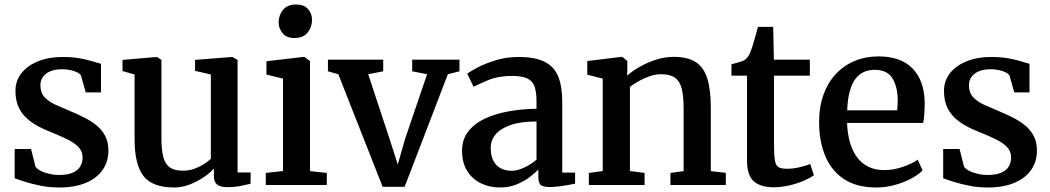

<svg xmlns="http://www.w3.org/2000/svg" viewBox="-20 -820 4656 851"><path d="M242 11Q201 11 162.2 3.5Q123.5 -4 92.8 -13.8Q62 -23.5 45 -30V-159.5H117.5L137.5 -81Q143.5 -72 159.2 -63.5Q175 -55 196.8 -49.8Q218.5 -44.5 241.5 -44.5Q278.5 -44.5 301.5 -54.2Q324.5 -64 335.2 -81.5Q346 -99 346 -122Q346 -150 327 -169.2Q308 -188.5 273.8 -204.8Q239.5 -221 192.5 -240Q145.5 -259 113.5 -283Q81.5 -307 65 -339.5Q48.5 -372 48.5 -417Q48.5 -462 75.2 -495.8Q102 -529.5 149.2 -548.5Q196.5 -567.5 257 -567.5Q302 -567.5 335.2 -561.2Q368.5 -555 391.5 -547.8Q414.5 -540.5 427.5 -537.5V-410.5H360L339 -485Q334.5 -493 322.2 -499.2Q310 -505.5 292.8 -509.2Q275.5 -513 256.5 -513Q227 -513.5 204.8 -504.8Q182.5 -496 170.8 -480Q159 -464 159 -442.5Q159 -409.5 177.5 -389.5Q196 -369.5 225.8 -356Q255.5 -342.5 288 -329Q320.5 -315.5 351.2 -300.2Q382 -285 406.8 -265.2Q431.5 -245.5 446 -218Q460.5 -190.5 460.5 -152.5Q460.5 -104.5 435.5 -67.8Q410.5 -31 361.5 -10Q312.5 11 242 11Z M986.5 9.5Q956.5 9.5 942.2 -2.2Q928 -14 928 -41V-72.5Q910.5 -53.5 882.2 -34.2Q854 -15 820.5 -2Q787 11 751.5 11Q656.5 11 616.5 -39.2Q576.5 -89.5 576.5 -203.5V-490L523 -505V-554.5L675 -567.5H676L695.5 -554.5V-208Q695.5 -156 703.8 -124.2Q712 -92.5 732.5 -78Q753 -63.5 790.5 -63.5Q818.5 -63.5 842.2 -72.2Q866 -81 884.2 -93Q902.5 -105 914.5 -116V-490L844.5 -506V-554.5L1007.5 -567.5H1009.5L1033 -554.5V-55.5H1091L1090.5 -5.5Q1073 -1.5 1046.8 4Q1020.5 9.5 986.5 9.5Z M1158 0V-53.5L1234.5 -62V-471.5L1161 -489.5V-548.5L1327 -568H1329L1354 -549.5V-61.5L1428.5 -53.5V0ZM1284.5 -651.5Q1250.5 -651.5 1232.8 -672.5Q1215 -693.5 1215 -721Q1215 -752.5 1234.2 -776.2Q1253.5 -800 1292.5 -800H1293.5Q1327.5 -800 1345.2 -779.8Q1363 -759.5 1363 -732Q1363 -700.5 1343.8 -676Q1324.5 -651.5 1285.5 -651.5Z M1676 8 1479.5 -491 1433.5 -504V-555.5H1678.5V-504L1612 -491L1705 -209.5L1743 -91L1776 -206L1873 -491L1807 -504V-555.5H2016.5V-504L1965 -491L1773.5 8Z M2196 11Q2151 11 2112.8 -7Q2074.5 -25 2051.2 -61.5Q2028 -98 2028 -152.5Q2028 -201.5 2054.8 -236.5Q2081.5 -271.5 2127.5 -293.5Q2173.5 -315.5 2233 -326.2Q2292.5 -337 2358 -338V-369.5Q2358 -412 2349 -437Q2340 -462 2316.2 -472.8Q2292.5 -483.5 2248 -483.5Q2190 -483.5 2146.5 -465.8Q2103 -448 2079 -435.5L2051 -493Q2061.5 -502 2095.2 -520Q2129 -538 2176.8 -552.8Q2224.5 -567.5 2278.5 -567.5Q2351 -567.5 2393.2 -546.5Q2435.5 -525.5 2453.8 -481.8Q2472 -438 2472 -368.5V-55H2529V-6Q2518 -3.5 2498.5 0Q2479 3.5 2457.2 6.2Q2435.5 9 2417.5 9Q2388 9 2377 0.2Q2366 -8.5 2366 -38.5V-68.5Q2353.5 -55 2329.2 -36.2Q2305 -17.5 2271.2 -3.2Q2237.5 11 2196 11ZM2247.5 -63Q2272.5 -63 2303.8 -77.5Q2335 -92 2358 -112.5V-281.5Q2288 -281.5 2243 -265.8Q2198 -250 2176.5 -224Q2155 -198 2155 -165Q2155 -129.5 2167 -107Q2179 -84.5 2200 -73.8Q2221 -63 2247.5 -63Z M2651.5 -62V-471.5L2583 -489V-549.5L2735 -568H2738L2760.5 -549.5V-509L2759.5 -484.5Q2781 -504 2814.2 -523.2Q2847.5 -542.5 2887 -555.2Q2926.5 -568 2966 -568Q3028.5 -568 3064.2 -544.5Q3100 -521 3115.2 -471.2Q3130.5 -421.5 3130.5 -342V-61.5L3197 -54V0H2951.5V-53.5L3010 -61.5V-340.5Q3010 -393 3001.8 -426.2Q2993.5 -459.5 2972 -475.2Q2950.5 -491 2910.5 -491Q2885 -491 2859.5 -482.2Q2834 -473.5 2811.2 -460.5Q2788.5 -447.5 2772 -435V-62L2837 -53.5V0H2590V-53.5Z M3408 10Q3351 10 3321 -16.5Q3291 -43 3291 -108V-484.5H3222V-535Q3232.5 -538 3244.5 -541.2Q3256.5 -544.5 3267 -548Q3277.5 -551.5 3283 -556Q3289 -561 3293.2 -566.2Q3297.5 -571.5 3301.2 -578.8Q3305 -586 3308.5 -596Q3313.5 -608.5 3319.2 -628.5Q3325 -648.5 3330.8 -668.5Q3336.5 -688.5 3339.5 -701H3407L3410 -555.5H3569.5V-484.5H3410.5V-188Q3410.5 -134.5 3414.5 -110Q3418.5 -85.5 3431 -78.8Q3443.5 -72 3468 -72Q3495 -72 3524.8 -79Q3554.5 -86 3571 -93L3587.5 -43.5Q3571.5 -31.5 3542.8 -19Q3514 -6.5 3478.8 1.8Q3443.5 10 3408 10Z M3864 11Q3777.5 11 3721.2 -26Q3665 -63 3637.8 -128.5Q3610.5 -194 3610.5 -279Q3610.5 -346 3629.8 -399.8Q3649 -453.5 3684.2 -491.5Q3719.5 -529.5 3768 -549.8Q3816.5 -570 3874.5 -570Q3971 -570 4023.2 -518Q4075.5 -466 4078.5 -369.5Q4078.5 -338.5 4077 -315.5Q4075.5 -292.5 4071.5 -275H3734.5Q3736 -228 3747 -189.5Q3758 -151 3778.5 -123.2Q3799 -95.5 3829.2 -80.8Q3859.5 -66 3899 -66Q3940.5 -66 3982.8 -80.8Q4025 -95.5 4047.5 -112.5L4069 -65Q4052 -46.5 4020 -29.2Q3988 -12 3947.2 -0.5Q3906.5 11 3864 11ZM3735 -331H3956.5Q3957.5 -340 3958.2 -352Q3959 -364 3959 -373.5Q3959 -434 3936 -472.2Q3913 -510.5 3857 -510.5Q3832 -510.5 3810.8 -501.8Q3789.5 -493 3773.2 -472.8Q3757 -452.5 3747 -417.8Q3737 -383 3735 -331Z M4357.5 11Q4316.5 11 4277.8 3.5Q4239 -4 4208.2 -13.8Q4177.5 -23.5 4160.5 -30V-159.5H4233L4253 -81Q4259 -72 4274.8 -63.5Q4290.5 -55 4312.2 -49.8Q4334 -44.5 4357 -44.5Q4394 -44.5 4417 -54.2Q4440 -64 4450.8 -81.5Q4461.5 -99 4461.5 -122Q4461.5 -150 4442.5 -169.2Q4423.5 -188.5 4389.2 -204.8Q4355 -221 4308 -240Q4261 -259 4229 -283Q4197 -307 4180.5 -339.5Q4164 -372 4164 -417Q4164 -462 4190.8 -495.8Q4217.5 -529.5 4264.8 -548.5Q4312 -567.5 4372.5 -567.5Q4417.5 -567.5 4450.8 -561.2Q4484 -555 4507 -547.8Q4530 -540.5 4543 -537.5V-410.5H4475.5L4454.5 -485Q4450 -493 4437.8 -499.2Q4425.5 -505.5 4408.2 -509.2Q4391 -513 4372 -513Q4342.5 -513.5 4320.2 -504.8Q4298 -496 4286.2 -480Q4274.5 -464 4274.5 -442.5Q4274.5 -409.5 4293 -389.5Q4311.5 -369.5 4341.2 -356Q4371 -342.5 4403.5 -329Q4436 -315.5 4466.8 -300.2Q4497.5 -285 4522.2 -265.2Q4547 -245.5 4561.5 -218Q4576 -190.5 4576 -152.5Q4576 -104.5 4551 -67.8Q4526 -31 4477 -10Q4428 11 4357.5 11Z"/></svg>

Font: Merriweather SemiBold
Style: Regular
Weight: 600
Version: Version 2.100